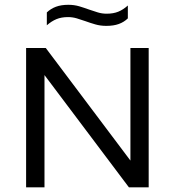

<svg xmlns="http://www.w3.org/2000/svg" viewBox="-20 -800 746 820"><path d="M91.5 0V-595H175.5L553 -93H537V-595H615V0H530.5L153 -502H170V0ZM434 -689.5Q409 -689.5 387.2 -695.8Q365.5 -702 345 -709.5Q326.5 -716 308.2 -721.5Q290 -727 270.5 -727Q242 -727 221 -718.2Q200 -709.5 180 -692V-747Q197 -763 219 -771.2Q241 -779.5 272 -779.5Q297 -779.5 318.8 -773Q340.5 -766.5 361 -759Q379.5 -752.5 397.8 -747Q416 -741.5 435.5 -741.5Q464 -741.5 485 -750Q506 -758.5 526 -776.5V-721.5Q509.5 -705.5 487.2 -697.5Q465 -689.5 434 -689.5Z"/></svg>

Font: Encode Sans SC SemiExpanded
Style: Regular
Weight: 400
Width: 6
Designer: Multiple Designers
Foundry: Impallari Type
Version: Version 3.002